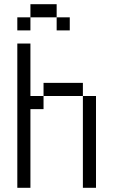

<svg xmlns="http://www.w3.org/2000/svg" viewBox="-20 -895 540 915"><path d="M312.5 -750V-812.5H250V-750ZM62.5 -687.5V0H125Q125 0 125 -375H187.5V-437.5H125Q125 -437.5 125 -687.5ZM375 -437.5V0H437.5V-437.5ZM187.5 -437.5H375V-500H187.5ZM125 -812.5H62.5V-750H125ZM125 -812.5H250V-875H125Z"/></svg>

Font: Unifont
Style: Regular
Weight: 500
Version: Version 15.1.04